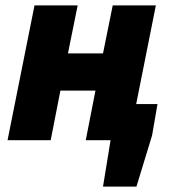

<svg xmlns="http://www.w3.org/2000/svg" viewBox="-20 -520 648 712"><path d="M8 0H168L204 -184H334L298 0H390L362 172H486L544 -18L564 -134H485L558 -500H398L362 -322H232L268 -500H108Z"/></svg>

Font: Source Sans Pro Black
Style: Italic
Weight: 900
Italic angle: -11°
Designer: Paul D. Hunt
Foundry: Adobe Systems Incorporated
Version: Version 3.006;hotconv 1.0.111;makeotfexe 2.5.65597